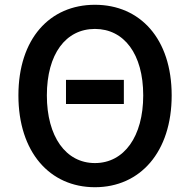

<svg xmlns="http://www.w3.org/2000/svg" viewBox="-20 -770 794 803"><path d="M377 13C566 13 698 -134 698 -371C698 -608 566 -750 377 -750C188 -750 57 -608 57 -371C57 -134 188 13 377 13ZM377 -88C255 -88 176 -199 176 -371C176 -544 255 -649 377 -649C499 -649 579 -544 579 -371C579 -199 499 -88 377 -88ZM256 -335H498V-436H256Z"/></svg>

Font: DAIFUKU Sans JP Medium
Style: Regular
Weight: 500
Designer: Original font ‘Source Han Sans JP’ : Ryoko NISHIZUKA  (kana, bopomofo & ideographs); Paul D. Hunt (Latin, Greek & Cyrill
Foundry: Daifuku
Version: Version 1.000